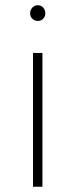

<svg xmlns="http://www.w3.org/2000/svg" viewBox="-20 -713 288 733"><path d="M95 -662Q95 -675 103.5 -684Q112 -693 124 -693Q137 -693 145 -684Q153 -675 153 -662Q153 -650 145 -641.5Q137 -633 124 -633Q112 -633 103.5 -641.5Q95 -650 95 -662ZM106 -511H142V0H106Z"/></svg>

Font: Overpass Thin
Style: Regular
Weight: 100
Designer: Delve Withrington, Thomas Jockin
Foundry: Delve Fonts
Version: Version 3.000;DELV;Overpass